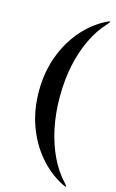

<svg xmlns="http://www.w3.org/2000/svg" viewBox="-127 -775 568 937"><g transform="rotate(15 157.0 -306.5)"><path d="M60 -306Q60 -401.5 89.5 -481.8Q119 -562 170.2 -622Q221.5 -682 287.5 -715.5Q306.5 -725.5 308.5 -723Q309.5 -722 307.5 -719Q305.5 -716 296.5 -705.5Q255.5 -661.5 226.2 -600.5Q197 -539.5 181.2 -465.2Q165.5 -391 165.5 -306Q165.5 -221 181.2 -146.8Q197 -72.5 226.2 -11.5Q255.5 49.5 296.5 93.5Q305.5 103.5 307.5 106.8Q309.5 110 308.5 111Q306.5 113.5 287.5 104Q221.5 69.5 170.2 9.8Q119 -50 89.5 -130.2Q60 -210.5 60 -306Z"/></g></svg>

Font: Fraunces 120pt SemiBold
Style: Regular
Weight: 600
Version: Version 1.000;[b76b70a41]